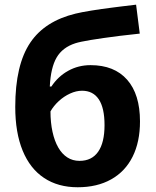

<svg xmlns="http://www.w3.org/2000/svg" viewBox="-20 -787 662 817"><path d="M44.9 -332Q44.9 -511.7 109.4 -606.4Q170.9 -697.3 301.3 -729Q325.2 -734.9 368.2 -741.9Q411.1 -749 459.5 -754.9Q477.1 -756.8 494.1 -759.3L559.1 -767.1L574.7 -644L488.8 -634.3Q338.4 -615.2 300.8 -603Q246.1 -585.4 220.9 -542.2Q195.8 -499 191.9 -418.9H198.7Q227.1 -461.9 270.3 -485.8Q313.5 -509.8 365.2 -509.8Q466.3 -509.8 521 -447.8Q575.7 -385.7 575.7 -270.5Q575.7 -183.1 544.2 -120.1Q512.7 -57.1 452.9 -23.7Q393.1 9.8 310.5 9.8Q227.1 9.8 167.5 -29.8Q107.9 -69.3 76.4 -146Q44.9 -222.7 44.9 -332ZM424.8 -254.9Q424.8 -327.6 400.4 -364.3Q376 -400.9 329.1 -400.9Q304.2 -400.9 278.1 -388.9Q252 -377 230 -356.7Q208 -336.4 194.8 -313Q194.8 -265.6 203.4 -226.3Q211.9 -187 228 -159.2Q243.7 -131.8 266.4 -117.2Q289.1 -102.5 318.4 -102.5Q370.6 -102.5 397.7 -141.4Q424.8 -180.2 424.8 -254.9Z"/></svg>

Font: Viking Open Sans
Style: Bold
Weight: 700
Foundry: Ascender Corporation
Version: Version 2.001